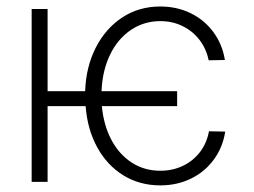

<svg xmlns="http://www.w3.org/2000/svg" viewBox="-20 -558 779 589"><path d="M523.4 -232.4H292.5Q297.9 -174.3 321.5 -129.4Q345.2 -84.5 384 -59.3Q422.9 -34.2 471.7 -34.2Q509.3 -34.2 540.8 -49.1Q572.3 -64 593.3 -91.3Q614.3 -118.7 621.1 -155.3L670.9 -154.3Q663.6 -106.4 636.2 -68.8Q608.9 -31.2 566.2 -10.3Q523.4 10.7 471.7 10.7Q408.7 10.7 358.6 -20Q308.6 -50.8 278.3 -106Q248 -161.1 242.7 -232.4H126V0H77.1V-530.3H126V-278.3H241.2Q243.7 -352.5 273.7 -411.6Q303.7 -470.7 355 -504.4Q406.2 -538.1 471.7 -538.1Q522.5 -538.1 564.7 -517.6Q606.9 -497.1 634.5 -459.7Q662.1 -422.4 669.9 -374L620.1 -373Q613.3 -407.2 592.8 -434.6Q572.3 -461.9 541 -477.5Q509.8 -493.2 471.7 -493.2Q421.4 -493.2 381.1 -465.8Q340.8 -438.5 317.4 -389.6Q293.9 -340.8 291.5 -278.3H523.4Z"/></svg>

Font: Pretendard Std ExtraLight
Style: Regular
Weight: 200
Designer: Base glyphs from Inter by Rasmus Andersson; Hangeul glyphs from Noto Sans CJK(Source Han Sans) by Jang Soo-young and Kan
Foundry: Kil Hyung-jin
Version: Version 1.309